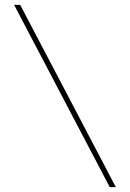

<svg xmlns="http://www.w3.org/2000/svg" viewBox="-20 -710 534 789"><path d="M63 -690 456 59H431L38 -690Z"/></svg>

Font: Exo 2 Thin
Style: Regular
Weight: 250
Designer: Natanael Gama
Foundry: Natanael Gama
Version: Version 2.010